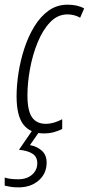

<svg xmlns="http://www.w3.org/2000/svg" viewBox="-43 -560 379 820"><path d="M144.5 9.8Q86.4 9.8 57.1 -27.8Q27.8 -65.4 27.8 -148.9Q27.8 -195.8 36.1 -249.3Q44.4 -302.7 61.3 -354Q78.1 -405.3 104 -447.5Q129.9 -489.7 165 -514.9Q200.2 -540 245.6 -540Q288.6 -540 316.4 -523.9L299.3 -484.4Q274.4 -498.5 245.1 -498.5Q203.1 -498.5 171.4 -465.3Q139.6 -432.1 117.9 -379.2Q96.2 -326.2 85.2 -266.1Q74.2 -206.1 74.2 -152.8Q74.2 -86.9 93.8 -59.1Q113.3 -31.2 152.3 -31.2Q169.9 -31.2 187.7 -36.4Q205.6 -41.5 222.7 -50.8V-9.3Q208 -1.5 188 4.2Q168 9.8 144.5 9.8ZM36.6 240.2Q16.6 240.2 2.7 238Q-11.2 235.8 -22.9 232.9V198.2Q-15.1 201.2 -1 203.4Q13.2 205.6 34.7 205.6Q71.8 205.6 94 186Q116.2 166.5 116.2 137.2Q116.2 109.9 96.2 96.7Q76.2 83.5 38.1 79.6L92.8 0H126.5L85 59.6Q117.2 65.9 136.7 84.5Q156.2 103 156.2 134.3Q156.2 181.2 122.3 210.7Q88.4 240.2 36.6 240.2Z"/></svg>

Font: Open Sans Condensed Light
Style: Italic
Weight: 300
Width: 3
Italic angle: -12°
Designer: Monotype Design Team
Foundry: Monotype Imaging Inc.
Version: Version 3.000; ttfautohint (v1.8.4)